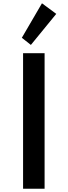

<svg xmlns="http://www.w3.org/2000/svg" viewBox="-20 -1149 412 1169"><path d="M120.5 0H251.5V-825H120.5ZM168 -875.5 322.5 -1064.5 235.5 -1129 113 -919Z"/></svg>

Font: Spartan SemiBold
Style: Regular
Weight: 600
Designer: Matt Bailey, Mirko Velimirovic
Foundry: Matt Bailey
Version: Version 1.003; ttfautohint (v1.8.3)